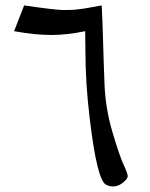

<svg xmlns="http://www.w3.org/2000/svg" viewBox="-20 -673 552 708"><path d="M69 -653Q185 -636 214 -636Q243 -636 259 -637.5Q275 -639 290.5 -641.5Q306 -644 321.5 -647Q337 -650 355 -653Q358 -600 360 -524Q362 -448 365.5 -360.5Q369 -273 394.5 -186.5Q420 -100 435.5 -66.5Q451 -33 451 -23.5Q451 -14 434 0Q405 24 371.5 8.5Q338 -7 311 -235Q295 -365 295 -487Q295 -506 294.5 -525Q294 -544 294 -558Q228 -544 169 -544Q110 -544 32 -558Z"/></svg>

Font: Cardo
Style: Regular
Weight: 400
Designer: David J. Perry
Foundry: David J. Perry
Version: Version 1.0451